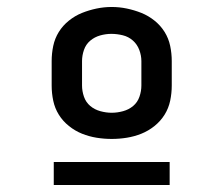

<svg xmlns="http://www.w3.org/2000/svg" viewBox="-20 -715 640 550"><path d="M300 -317Q278 -317 256.5 -320.5Q235 -324 215 -332Q195 -340 177.5 -354Q160 -368 148.5 -386.5Q137 -405 132.5 -426.5Q128 -448 128 -470V-540Q128 -562 132.5 -583.5Q137 -605 148.5 -623.5Q160 -642 177.5 -656Q195 -670 215 -678Q235 -686 256.5 -690.5Q278 -695 300 -695Q322 -695 343.5 -690.5Q365 -686 385 -678Q405 -670 422.5 -656Q440 -642 451.5 -623.5Q463 -605 467.5 -583.5Q472 -562 472 -540V-470Q472 -448 467.5 -426.5Q463 -405 451.5 -386.5Q440 -368 422.5 -354Q405 -340 385 -332Q365 -324 343.5 -320.5Q322 -317 300 -317ZM300 -392Q316 -392 332.5 -396.5Q349 -401 361.5 -411.5Q374 -422 379.5 -438Q385 -454 385 -470V-540Q385 -556 379 -572Q373 -588 360.5 -599Q348 -610 331.5 -614Q315 -618 299 -618Q283 -618 267 -613.5Q251 -609 238.5 -598.5Q226 -588 220.5 -572Q215 -556 215 -540V-470Q215 -454 220.5 -438Q226 -422 238.5 -411.5Q251 -401 267.5 -396.5Q284 -392 300 -392ZM134 -185V-251H466V-185Z"/></svg>

Font: Zed Mono Semibold Extended
Style: Regular
Weight: 600
Width: 7
Monospace: yes
Designer: Belleve Invis
Foundry: Belleve Invis
Version: Version 1.0.0; ttfautohint (v1.8.4)